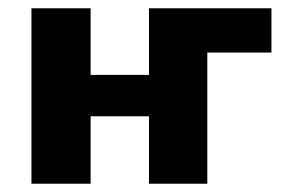

<svg xmlns="http://www.w3.org/2000/svg" viewBox="-20 -444 699 464"><path d="M56 0V-424H199V0ZM126 -163V-263H411V-163ZM340 0V-424H481V0ZM413 -317V-424H636V-317Z"/></svg>

Font: Ysabeau Office ExtraBold
Style: Regular
Weight: 800
Designer: Christian Thalmann (Catharsis Fonts)
Version: Version 2.001;gftools[0.9.30]; featfreeze: tnum,lnum,ss02